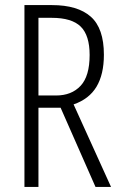

<svg xmlns="http://www.w3.org/2000/svg" viewBox="-20 -734 473 754"><path d="M184 -714Q285 -714 336.5 -668.5Q388 -623 388 -519Q388 -442 359 -393.5Q330 -345 269 -324L416 0H355L218 -311H131V0H76V-714ZM183 -664H131V-359H200Q261 -359 296.5 -397Q332 -435 332 -518Q332 -595 297 -629.5Q262 -664 183 -664Z"/></svg>

Font: Noto Sans Ethiopic ExtraCondensed Light
Style: Regular
Weight: 300
Width: 2
Designer: Monotype Design Team
Foundry: Monotype Imaging Inc.
Version: Version 2.102; ttfautohint (v1.8.4.7-5d5b)